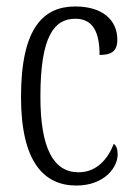

<svg xmlns="http://www.w3.org/2000/svg" viewBox="-20 -564 414 594"><path d="M216 10C304 10 344 -47 344 -86C344 -103 340 -113 332 -119C315 -75 281 -31 223 -31C145 -31 105 -106 105 -265C105 -453 148 -506 213 -506C270 -506 288 -461 288 -394C324 -394 343 -405 343 -441C343 -503 296 -544 213 -544C115 -544 45 -479 45 -264C45 -63 116 10 216 10Z"/></svg>

Font: Noto Serif Bengali ExtraCondensed Light
Style: Regular
Weight: 300
Width: 2
Designer: Juan Bruce, Universal Thirst, Indian Type Foundry and the Monotype Design Team.
Foundry: Monotype Imaging Inc.
Version: Version 2.003